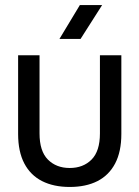

<svg xmlns="http://www.w3.org/2000/svg" viewBox="-20 -730 553 762"><path d="M256.7 12Q192.9 12 146.9 -11.3Q100.9 -34.7 76.4 -81.5Q51.9 -128.3 51.9 -198.5V-510.7H136.9V-200.4Q136.9 -130.1 170.1 -96.7Q203.3 -63.3 256.7 -63.3Q310.2 -63.3 343.4 -96.7Q376.6 -130.1 376.6 -200.4V-510.7H461.6V-198.5Q461.6 -128.3 437.1 -81.5Q412.6 -34.7 366.9 -11.3Q321.2 12 256.7 12ZM297 -710H385.4L299.8 -575.6H216Z"/></svg>

Font: TikTok Sans Light
Style: Regular
Weight: 300
Version: Version 4.000